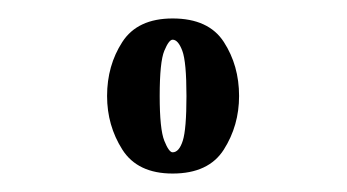

<svg xmlns="http://www.w3.org/2000/svg" viewBox="-20 -632 376 208"><path d="M167 -612Q206 -612 222.5 -586.5Q239 -561 239 -528Q239 -496 222.5 -470Q206 -444 167 -444Q129 -444 112.5 -470Q96 -496 96 -528Q96 -561 112.5 -586.5Q129 -612 167 -612ZM167 -589Q163 -589 158 -577Q153 -565 153 -528Q153 -492 158 -479.5Q163 -467 167 -467Q174 -467 178 -479.5Q182 -492 182 -528Q182 -565 177.5 -577Q173 -589 167 -589Z"/></svg>

Font: El Messiri Medium
Style: Regular
Weight: 500
Designer: Mohamed Gaber
Foundry: Kief Type Foundry
Version: Version 2.020; ttfautohint (v1.8.3)